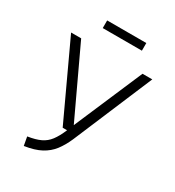

<svg xmlns="http://www.w3.org/2000/svg" viewBox="-207 -994 1028 1126"><g transform="rotate(30 307.5 -431.0)"><path d="M586.7 -704.6 360 -167.7Q338.5 -118.5 310.8 -82.3Q283.1 -46.2 240.3 -23.1Q197.4 0 129.2 10.3L118.5 -48.2Q171.8 -56.4 204.6 -72.1Q237.4 -87.7 259.7 -117.2Q282.1 -146.7 303.1 -196.4H273.3L36.9 -704.6H105.1L322.1 -242.1L520.5 -704.6ZM449.7 -820H184.6V-871.8H449.7Z"/></g></svg>

Font: Fira Code Light
Style: Regular
Weight: 300
Monospace: yes
Designer: Carrois Corporate, Edenspiekermann AG, Nikita Prokopov
Foundry: Carrois Corporate, Edenspiekermann AG, Nikita Prokopov
Version: Version 6.000; ttfautohint (v1.8.2) -l 8 -r 50 -G 200 -x 14 